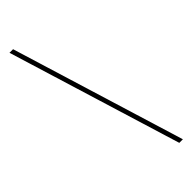

<svg xmlns="http://www.w3.org/2000/svg" viewBox="-287 -730 909 909"><g transform="rotate(-45 168.0 -275.0)"><path d="M23 -710H47L314 160H290Z"/></g></svg>

Font: DeepMind Serif Display
Style: Regular
Weight: 800
Designer: Frank Grießhammer / Modifications: Colophon Foundry
Foundry: Colophon Foundry
Version: Version 5.002